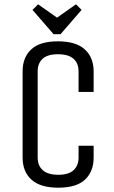

<svg xmlns="http://www.w3.org/2000/svg" viewBox="-20 -857 530 892"><path d="M345 -180H415V-125Q415 -60 375 -22.5Q335 15 251 15Q167 15 126 -22.5Q85 -60 85 -125V-525Q85 -590 125 -627.5Q165 -665 249 -665Q333 -665 374 -627.5Q415 -590 415 -525V-430H345V-525Q345 -563 321.5 -584Q298 -605 249 -605Q201 -605 178 -584Q155 -563 155 -525V-125Q155 -88 178.5 -66.5Q202 -45 251 -45Q299 -45 322 -66.5Q345 -88 345 -125ZM333 -837 359 -811 261 -698H229L131 -811L157 -837L245 -775Z"/></svg>

Font: Unica One
Style: Regular
Weight: 400
Designer: Eduardo Rodriguez Tunni
Foundry: Eduardo Rodriguez Tunni
Version: Version 2.000; ttfautohint (v1.8.4.7-5d5b);gftools[0.9.23]